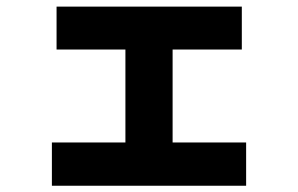

<svg xmlns="http://www.w3.org/2000/svg" viewBox="-20 -606 920 592"><path d="M140 -33.3V-166.7H366.7V-453.3H154.4V-585.6H725.6V-453.3H512.2V-166.7H738.9V-33.3Z"/></svg>

Font: Paperlogy 8 ExtraBold
Style: Regular
Weight: 800
Designer: redesigned by Lee Juim, glyphs from Gmarket Sans & Montserrat
Foundry: PT&
Version: Version 1.001